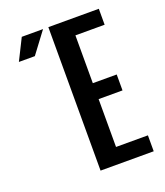

<svg xmlns="http://www.w3.org/2000/svg" viewBox="-124 -744 713 829"><g transform="rotate(-20 232.0 -329.5)"><path d="M73.2 -659.2H170.9L97.7 -561.5H24.4ZM293 -73.2H439.5V0H195.3V-659.2H427.2V-585.9H293V-366.2H402.8V-293H293Z"/></g></svg>

Font: Alegre Sans
Style: Regular
Weight: 400
Width: 3
Designer: GrandChaos9000
Version: Version 1.2.6 - August 1, 2014